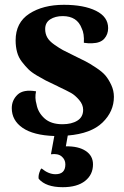

<svg xmlns="http://www.w3.org/2000/svg" viewBox="-20 -552 517 799"><path d="M454 -149Q454 -88 406.5 -42Q359 4 262 12L254 57Q306 56 336.5 76Q367 96 367 132Q367 175 334 201Q301 227 241 227Q171 227 141 192Q139 182 143.5 167Q148 152 153 149Q182 173 211 173Q252 173 252 132Q252 112 236.5 99Q221 86 192 90L206 14Q119 11 74 -20Q29 -51 29 -102Q29 -135 53 -158Q77 -181 130 -172Q124 -145 132 -118Q138 -84 165 -59.5Q192 -35 240 -35Q278 -35 302 -50Q326 -65 326 -95Q326 -117 309 -136.5Q292 -156 276 -165Q260 -174 222 -192Q220 -193 218.5 -194Q217 -195 214.5 -196Q212 -197 210 -198Q184 -210 170.5 -217Q157 -224 134 -237.5Q111 -251 98 -264Q85 -277 71 -295Q57 -313 51 -335.5Q45 -358 45 -384Q45 -458 102 -495Q159 -532 246 -532Q329 -532 379.5 -507Q430 -482 430 -435Q430 -409 414 -391Q398 -373 364 -372Q347 -371 329 -374Q331 -413 320 -434Q301 -485 241 -485Q210 -485 189 -471.5Q168 -458 168 -431Q168 -412 176.5 -396.5Q185 -381 206.5 -366Q228 -351 242 -343.5Q256 -336 289 -320Q320 -305 336.5 -296.5Q353 -288 379.5 -270.5Q406 -253 419 -237.5Q432 -222 443 -198.5Q454 -175 454 -149Z"/></svg>

Font: Arima Koshi Bold
Style: Regular
Weight: 700
Designer: Joana Correia and Natanael Gama
Foundry: NDISCOVER
Version: Version 1.019;PS 001.019;hotconv 1.0.88;makeotf.lib2.5.64775